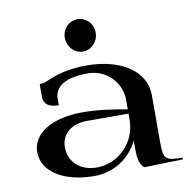

<svg xmlns="http://www.w3.org/2000/svg" viewBox="-81 -803 880 888"><g transform="rotate(-10 359.0 -359.0)"><path d="M267.5 -648.5C267.5 -605.7 300 -571 340 -571C380 -571 412.5 -605.7 412.5 -648.5C412.5 -689.9 380 -723 340 -723C300 -723 267.5 -689.9 267.5 -648.5ZM50 -150C50 -57 147.8 5 294 5C384.4 5 462.5 -48.1 499 -125V-87C499 -50.8 501.5 -17.2 525 5L708 0V-8C627 -8 618 -17 618 -95V-317C618 -429.3 508 -505 343 -505C275.7 -505 218.4 -494.5 157 -467.5C143.3 -461.5 130.8 -458 116 -458V-398C116 -364.2 139.4 -346 186 -346V-376C186 -435.6 241.7 -468 344 -468C428.1 -468 497 -400.3 497 -317V-272C423.7 -285 361.2 -295 287 -295C145 -295 50 -237 50 -150ZM180 -150C180 -210.9 228 -252 300 -252H497V-223C497 -118.1 412.7 -32 310 -32C233.4 -32 180 -79.2 180 -150Z"/></g></svg>

Font: Prida01
Style: Black
Weight: 900
Designer: gluk
Foundry: gluk
Version: Version 00.072